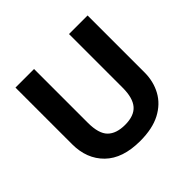

<svg xmlns="http://www.w3.org/2000/svg" viewBox="-174 -904 1103 1103"><g transform="rotate(-45 378.0 -352.0)"><path d="M671 -252Q671 -178 638.5 -118.5Q606 -59 540.5 -24.5Q475 10 375 10Q233 10 159 -62.5Q85 -135 85 -254V-714H236V-277Q236 -189 272 -153Q308 -117 379 -117Q453 -117 486.5 -156Q520 -195 520 -278V-714H671Z"/></g></svg>

Font: Noto Sans Sinhala UI
Style: Bold
Weight: 700
Designer: Jelle Bosma - Monotype Design Team
Foundry: Monotype Imaging Inc.
Version: Version 2.006; ttfautohint (v1.8.4.7-5d5b)